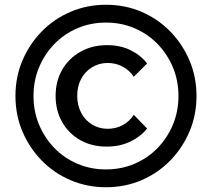

<svg xmlns="http://www.w3.org/2000/svg" viewBox="-20 -762 892 808"><path d="M543 -279 599 -221Q572 -187 528 -166Q484 -145 429 -145Q366 -145 317.5 -172.5Q269 -200 241.5 -248.5Q214 -297 214 -358Q214 -421 242 -469Q270 -517 319 -544.5Q368 -572 431 -572Q486 -572 529 -551Q572 -530 599 -495L543 -439Q525 -466 496.5 -481.5Q468 -497 433 -497Q397 -497 367.5 -479Q338 -461 321.5 -430Q305 -399 305 -358Q305 -319 321.5 -287.5Q338 -256 367.5 -238Q397 -220 433 -220Q468 -220 496.5 -235.5Q525 -251 543 -279ZM426 26Q347 26 277.5 -3.5Q208 -33 156 -86Q104 -139 74.5 -208.5Q45 -278 45 -358Q45 -438 74.5 -507.5Q104 -577 156 -630Q208 -683 277.5 -712.5Q347 -742 426 -742Q506 -742 575 -712.5Q644 -683 696 -630Q748 -577 777.5 -507.5Q807 -438 807 -358Q807 -278 777.5 -208.5Q748 -139 696 -86Q644 -33 575 -3.5Q506 26 426 26ZM426 -49Q490 -49 545.5 -72.5Q601 -96 642.5 -138.5Q684 -181 707.5 -237Q731 -293 731 -358Q731 -423 707.5 -479Q684 -535 642.5 -577.5Q601 -620 545.5 -643.5Q490 -667 426 -667Q362 -667 306.5 -643.5Q251 -620 209.5 -577.5Q168 -535 144.5 -479Q121 -423 121 -358Q121 -293 144.5 -237Q168 -181 209.5 -138.5Q251 -96 306.5 -72.5Q362 -49 426 -49Z"/></svg>

Font: Wix Madefor Display SemiBold
Style: Regular
Weight: 600
Designer: Dalton Maag Ltd
Foundry: Dalton Maag Ltd
Version: Version 3.100